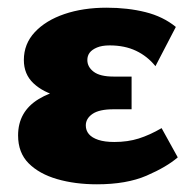

<svg xmlns="http://www.w3.org/2000/svg" viewBox="-20 -463 489 499"><path d="M232 16Q175 16 128.5 2.5Q82 -11 54.5 -38.5Q27 -66 27 -111Q27 -173 80.5 -205.5Q134 -238 219 -238V-202Q174 -202 133 -212.5Q92 -223 67 -246.5Q42 -270 42 -307Q42 -349 70.5 -379.5Q99 -410 147.5 -426.5Q196 -443 257 -443Q312 -443 358 -431.5Q404 -420 437 -393L384 -291Q363 -317 333.5 -331Q304 -345 265 -345Q245 -345 232 -339.5Q219 -334 213 -326Q207 -318 207 -307Q207 -289 223.5 -276.5Q240 -264 275 -264H322V-179H275Q238 -179 220.5 -167Q203 -155 203 -137Q203 -124 211 -114.5Q219 -105 235.5 -99.5Q252 -94 277 -94Q312 -94 340.5 -103Q369 -112 400 -130L442 -54Q413 -29 361 -6.5Q309 16 232 16Z"/></svg>

Font: Ysabeau Office Black
Style: Regular
Weight: 900
Designer: Christian Thalmann (Catharsis Fonts)
Version: Version 2.001;gftools[0.9.30]; featfreeze: tnum,lnum,ss02